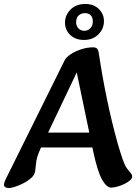

<svg xmlns="http://www.w3.org/2000/svg" viewBox="-35 -932 705 966"><path d="M12 14Q-15 14 -15 -3Q-15 -11 -7 -29L290 -628Q297 -643 319 -658Q341 -673 372 -683.5Q403 -694 436 -694Q444 -694 451.5 -689Q459 -684 462 -665Q479 -550 503 -434Q527 -318 558 -207Q572 -160 582 -131Q592 -102 602 -87Q613 -72 621.5 -62.5Q630 -53 630 -44Q630 -34 618.5 -24Q607 -14 590 -6Q573 2 555 7Q537 12 524 12Q502 12 479 -27.5Q456 -67 434 -170L347 -587L366 -599L171 -189Q158 -161 152.5 -142Q147 -123 146 -107.5Q145 -92 142 -72Q140 -53 123 -37.5Q106 -22 83.5 -10.5Q61 1 41 7.5Q21 14 12 14ZM138 -190V-265H510V-190ZM388 -731Q344 -731 318 -756.5Q292 -782 292 -818Q292 -856 320 -884Q348 -912 394 -912Q437 -912 462.5 -886.5Q488 -861 488 -826Q488 -787 460 -759Q432 -731 388 -731ZM389 -777Q407 -777 419.5 -790Q432 -803 432 -824Q432 -845 421 -855.5Q410 -866 393 -866Q374 -866 361 -854.5Q348 -843 348 -820Q348 -801 360 -789Q372 -777 389 -777Z"/></svg>

Font: Alkatra
Style: Regular
Weight: 400
Designer: Suman Bhandary
Version: Version 1.100;gftools[0.9.22]